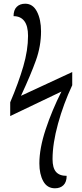

<svg xmlns="http://www.w3.org/2000/svg" viewBox="-20 -780 444 1034"><path d="M192 100Q192 19 226 -83.5Q260 -186 311 -287L35 -155V-229Q80 -335 105.5 -422.5Q131 -510 131 -587Q131 -640 111 -666.5Q91 -693 53 -693Q53 -726 70 -743Q87 -760 116 -760Q157 -760 179 -717.5Q201 -675 201 -611Q201 -532 173.5 -455Q146 -378 93 -264L369 -392V-321Q322 -221 292.5 -114Q263 -7 263 77Q263 124 281.5 145.5Q300 167 339 167Q339 200 322 217Q305 234 276 234Q234 234 213 196Q192 158 192 100Z"/></svg>

Font: Noto Serif Cond
Style: Regular
Weight: 400
Width: 3
Designer: Monotype Design Team
Foundry: Monotype Imaging Inc.
Version: Version 1.001